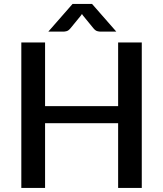

<svg xmlns="http://www.w3.org/2000/svg" viewBox="-20 -930 808 950"><path d="M681.5 0V-720H564.5V-405H203V-720H85.5V0H203V-320.5H564.5V0ZM555.5 -773.5 435.5 -910.5H339L219 -773.5H293.5C298.2 -773.5 303.7 -774.3 310 -776C316.3 -777.7 322.8 -782.7 329.5 -791L379 -851.5C380.3 -853.2 381.5 -854.8 382.5 -856.2C383.5 -857.8 384.5 -859.3 385.5 -861C386.5 -859.3 387.5 -857.8 388.5 -856.2C389.5 -854.8 390.7 -853.2 392 -851.5L441.5 -791C448.2 -782.7 454.7 -777.7 461 -776C467.3 -774.3 472.8 -773.5 477.5 -773.5Z"/></svg>

Font: Lato Semibold
Style: Regular
Weight: 600
Designer: Lukasz Dziedzic
Foundry: tyPoland Lukasz Dziedzic
Version: Version 2.006; 2014-01-15